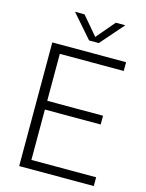

<svg xmlns="http://www.w3.org/2000/svg" viewBox="-137 -1027 846 1110"><g transform="rotate(15 286.0 -472.5)"><path d="M89.5 0V-740H531V-687.5H148.5V-52.5H536V0ZM128.5 -354V-406.5H482.5V-354ZM292 -806 170.5 -945H227.5L328.5 -826H313.5L414.5 -945H471.5L350 -806Z"/></g></svg>

Font: Encode Sans SC Light
Style: Regular
Weight: 300
Version: Version 3.002